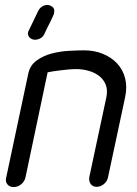

<svg xmlns="http://www.w3.org/2000/svg" viewBox="-20 -760 557 778"><path d="M83 -40Q79 -24 65.5 -13Q52 -2 35 -2Q19 -2 10 -13Q1 -24 5 -40L94 -459Q101 -495 128 -514.5Q155 -534 189 -543Q223 -552 259 -554Q295 -556 321 -556Q362 -556 396.5 -542Q431 -528 454.5 -503Q478 -478 487 -443Q496 -408 487 -366L418 -43Q415 -26 401.5 -14.5Q388 -3 371 -3Q356 -3 347.5 -14.5Q339 -26 342 -43L411 -366Q417 -395 408.5 -416.5Q400 -438 382 -452Q364 -466 339.5 -473Q315 -480 289 -480Q275 -480 258 -478.5Q241 -477 225 -475Q209 -473 195.5 -471Q182 -469 173 -467ZM134 -714Q140 -727 150.5 -733.5Q161 -740 172 -740Q181 -740 192 -732.5Q203 -725 199 -707Q199 -704 197 -700L192 -689Q189 -681 181 -666Q173 -651 160 -623Q155 -611 144 -605Q133 -599 122 -599Q109 -599 100 -608Q91 -617 94 -631Q94 -632 95 -633Q96 -634 96 -635Z"/></svg>

Font: VDS Compensated
Style: Light Italic
Weight: 300
Italic angle: -12°
Designer: artmaker
Foundry: artmaker
Version: Version 1.000 2012 initial release